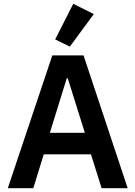

<svg xmlns="http://www.w3.org/2000/svg" viewBox="-20 -989 712 1009"><path d="M514 0 458 -178H210L155 0H21L255 -698H419L651 0ZM336 -578H331L242 -291H426ZM347 -744 270 -782 365 -969 473 -915Z"/></svg>

Font: IBM Plex Sans SmBld
Style: Regular
Weight: 600
Designer: Mike Abbink, Paul van der Laan, Pieter van Rosmalen
Foundry: Bold Monday
Version: Version 3.005